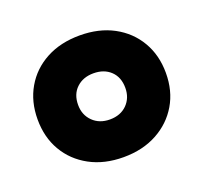

<svg xmlns="http://www.w3.org/2000/svg" viewBox="-71 -856 522 493"><g transform="rotate(-20 190.0 -609.0)"><path d="M190 -442.5Q137.5 -442.5 98 -464Q58.5 -485.5 36.8 -522.8Q15 -560 15 -609Q15 -657.5 36.8 -695Q58.5 -732.5 98 -753.8Q137.5 -775 190 -775Q242.5 -775 282 -753.8Q321.5 -732.5 343.5 -695Q365.5 -657.5 365.5 -609Q365.5 -560 343.5 -522.8Q321.5 -485.5 282 -464Q242.5 -442.5 190 -442.5ZM190 -545.5Q219 -545.5 236.8 -563.2Q254.5 -581 254.5 -608.5Q254.5 -637.5 236.8 -654.5Q219 -671.5 190 -671.5Q161.5 -671.5 143.5 -654.5Q125.5 -637.5 125.5 -608.5Q125.5 -581 143.5 -563.2Q161.5 -545.5 190 -545.5Z"/></g></svg>

Font: Hepta Slab ExtraBold
Style: Regular
Weight: 800
Designer: Michael LaGattuta
Foundry: Michael LaGattuta
Version: Version 1.102